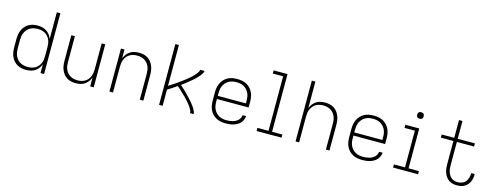

<svg xmlns="http://www.w3.org/2000/svg" viewBox="-24 -1484 5747 2242"><g transform="rotate(15 2850.0 -363.5)"><path d="M286 8Q258 8 230.5 2Q203 -4 179 -18Q155 -32 136.5 -53.5Q118 -75 107 -100.5Q96 -126 91.5 -154Q87 -182 87 -210V-310Q87 -338 91.5 -366Q96 -394 107 -419.5Q118 -445 136.5 -466.5Q155 -488 179 -502Q203 -516 230.5 -522Q258 -528 286 -528Q314 -528 342 -522Q370 -516 394 -500.5Q418 -485 435 -462.5Q452 -440 462 -413V-735H505V0H462V-107Q452 -80 435 -57.5Q418 -35 394 -19.5Q370 -4 342 2Q314 8 286 8ZM299 -30Q299 -30 299.5 -30Q300 -30 300 -30Q323 -31 345.5 -35.5Q368 -40 388 -51.5Q408 -63 423 -81Q438 -99 447 -120Q456 -141 459 -164Q462 -187 462 -210V-310Q462 -333 459 -356Q456 -379 447 -400Q438 -421 422.5 -439Q407 -457 387.5 -468.5Q368 -480 345 -485Q322 -490 299 -490Q276 -490 252.5 -485Q229 -480 208.5 -469Q188 -458 172.5 -440Q157 -422 147 -401Q137 -380 133.5 -356.5Q130 -333 130 -310V-210Q130 -187 133.5 -163.5Q137 -140 147 -119Q157 -98 172.5 -80Q188 -62 208.5 -51Q229 -40 252.5 -35Q276 -30 299 -30Z M887 8Q859 8 832 2Q805 -4 781.5 -18.5Q758 -33 741 -55Q724 -77 713.5 -102.5Q703 -128 699 -155Q695 -182 695 -210V-520H738V-210Q738 -187 741 -164Q744 -141 753 -120Q762 -99 777 -81Q792 -63 812 -51.5Q832 -40 854.5 -35Q877 -30 900 -30Q923 -30 945.5 -35Q968 -40 988 -51.5Q1008 -63 1023 -81Q1038 -99 1047 -120Q1056 -141 1059 -164Q1062 -187 1062 -210V-520H1105V0H1062V-107Q1052 -80 1035 -57.5Q1018 -35 994.5 -19.5Q971 -4 943 2Q915 8 887 8Z M1295 0V-520H1338V-413Q1348 -440 1365 -462.5Q1382 -485 1405.5 -500.5Q1429 -516 1457 -522Q1485 -528 1513 -528Q1541 -528 1568 -522Q1595 -516 1618.5 -501.5Q1642 -487 1659 -465Q1676 -443 1686.5 -417.5Q1697 -392 1701 -365Q1705 -338 1705 -310V0H1662V-310Q1662 -333 1659 -356Q1656 -379 1647 -400Q1638 -421 1623 -439Q1608 -457 1588 -468.5Q1568 -480 1545.5 -485Q1523 -490 1500 -490Q1477 -490 1454.5 -485Q1432 -480 1412 -468.5Q1392 -457 1377 -439Q1362 -421 1353 -400Q1344 -379 1341 -356Q1338 -333 1338 -310V0Z M1895 0V-735H1938V-241Q1949 -248 1960 -255.5Q1971 -263 1982.5 -270Q1994 -277 2005 -284.5Q2016 -292 2027 -300Q2038 -308 2049 -315.5Q2060 -323 2070.5 -331Q2081 -339 2092 -347Q2103 -355 2113.5 -363Q2124 -371 2134.5 -379.5Q2145 -388 2155 -396.5Q2165 -405 2175 -414Q2185 -423 2194.5 -432.5Q2204 -442 2213 -452Q2222 -462 2230 -472.5Q2238 -483 2245 -495Q2252 -507 2252 -520H2305Q2305 -506 2298 -494Q2291 -482 2283.5 -471Q2276 -460 2267 -450Q2258 -440 2248.5 -430Q2239 -420 2229 -410.5Q2219 -401 2209 -392Q2199 -383 2188.5 -374.5Q2178 -366 2167.5 -357.5Q2157 -349 2146.5 -340.5Q2136 -332 2125 -323.5Q2114 -315 2103.5 -307Q2093 -299 2082 -291Q2096 -279 2109.5 -266Q2123 -253 2137 -240Q2151 -227 2164 -213.5Q2177 -200 2190 -186.5Q2203 -173 2216 -159Q2229 -145 2241 -130.5Q2253 -116 2264.5 -101Q2276 -86 2286 -70Q2296 -54 2304.5 -36.5Q2313 -19 2313 0H2270Q2270 -18 2262 -34Q2254 -50 2244.5 -65Q2235 -80 2224 -93.5Q2213 -107 2201.5 -120.5Q2190 -134 2178 -147Q2166 -160 2153.5 -172.5Q2141 -185 2128 -197Q2115 -209 2102.5 -221.5Q2090 -234 2076.5 -245.5Q2063 -257 2050 -269Q2023 -250 1994.5 -231.5Q1966 -213 1938 -195V0Z M2702 8Q2673 8 2644 3Q2615 -2 2589 -15.5Q2563 -29 2542.5 -50Q2522 -71 2509.5 -97Q2497 -123 2492 -152Q2487 -181 2487 -210V-310Q2487 -339 2492 -367.5Q2497 -396 2509.5 -422Q2522 -448 2542 -469.5Q2562 -491 2588 -504.5Q2614 -518 2642.5 -523Q2671 -528 2700 -528Q2729 -528 2757.5 -523Q2786 -518 2812 -504.5Q2838 -491 2858 -469.5Q2878 -448 2890.5 -422Q2903 -396 2908 -367.5Q2913 -339 2913 -310V-241H2530V-210Q2530 -186 2533.5 -163Q2537 -140 2547 -118.5Q2557 -97 2573.5 -79.5Q2590 -62 2610.5 -50.5Q2631 -39 2654.5 -34.5Q2678 -30 2702 -30Q2720 -30 2738 -32Q2756 -34 2773.5 -38.5Q2791 -43 2807.5 -51.5Q2824 -60 2837.5 -72.5Q2851 -85 2859 -101.5Q2867 -118 2868 -136H2911Q2909 -113 2900 -91Q2891 -69 2875 -51.5Q2859 -34 2838 -22.5Q2817 -11 2794.5 -4Q2772 3 2748.5 5.5Q2725 8 2702 8ZM2530 -279H2870V-310Q2870 -333 2866.5 -356.5Q2863 -380 2853 -401.5Q2843 -423 2827 -440.5Q2811 -458 2790.5 -469.5Q2770 -481 2746.5 -485.5Q2723 -490 2700 -490Q2677 -490 2653.5 -485.5Q2630 -481 2609.5 -469.5Q2589 -458 2573 -440.5Q2557 -423 2547 -401.5Q2537 -380 2533.5 -356.5Q2530 -333 2530 -310Z M3074 0V-38H3208V-697H3083V-735H3251V-38H3376V0Z M3545 0V-735H3588V-413Q3598 -440 3615 -462.5Q3632 -485 3655.5 -500.5Q3679 -516 3707 -522Q3735 -528 3763 -528Q3791 -528 3818 -522Q3845 -516 3868.5 -501.5Q3892 -487 3909 -465Q3926 -443 3936.5 -417.5Q3947 -392 3951 -365Q3955 -338 3955 -310V0H3912V-310Q3912 -333 3909 -356Q3906 -379 3897 -400Q3888 -421 3873 -439Q3858 -457 3838 -468.5Q3818 -480 3795.5 -485Q3773 -490 3750 -490Q3727 -490 3704.5 -485Q3682 -480 3662 -468.5Q3642 -457 3627 -439Q3612 -421 3603 -400Q3594 -379 3591 -356Q3588 -333 3588 -310V0Z M4352 8Q4323 8 4294 3Q4265 -2 4239 -15.5Q4213 -29 4192.5 -50Q4172 -71 4159.5 -97Q4147 -123 4142 -152Q4137 -181 4137 -210V-310Q4137 -339 4142 -367.5Q4147 -396 4159.5 -422Q4172 -448 4192 -469.5Q4212 -491 4238 -504.5Q4264 -518 4292.5 -523Q4321 -528 4350 -528Q4379 -528 4407.5 -523Q4436 -518 4462 -504.5Q4488 -491 4508 -469.5Q4528 -448 4540.5 -422Q4553 -396 4558 -367.5Q4563 -339 4563 -310V-241H4180V-210Q4180 -186 4183.5 -163Q4187 -140 4197 -118.5Q4207 -97 4223.5 -79.5Q4240 -62 4260.5 -50.5Q4281 -39 4304.5 -34.5Q4328 -30 4352 -30Q4370 -30 4388 -32Q4406 -34 4423.5 -38.5Q4441 -43 4457.5 -51.5Q4474 -60 4487.5 -72.5Q4501 -85 4509 -101.5Q4517 -118 4518 -136H4561Q4559 -113 4550 -91Q4541 -69 4525 -51.5Q4509 -34 4488 -22.5Q4467 -11 4444.5 -4Q4422 3 4398.5 5.5Q4375 8 4352 8ZM4180 -279H4520V-310Q4520 -333 4516.5 -356.5Q4513 -380 4503 -401.5Q4493 -423 4477 -440.5Q4461 -458 4440.5 -469.5Q4420 -481 4396.5 -485.5Q4373 -490 4350 -490Q4327 -490 4303.5 -485.5Q4280 -481 4259.5 -469.5Q4239 -458 4223 -440.5Q4207 -423 4197 -401.5Q4187 -380 4183.5 -356.5Q4180 -333 4180 -310Z M4724 0V-38H4858V-482H4733V-520H4901V-38H5026V0ZM4875 -631Q4867 -631 4859.5 -633Q4852 -635 4846 -641Q4840 -647 4838 -654.5Q4836 -662 4836 -670Q4836 -678 4838 -685.5Q4840 -693 4846 -699Q4852 -705 4859.5 -707Q4867 -709 4875 -709Q4883 -709 4890.5 -707Q4898 -705 4904 -699Q4910 -693 4912 -685.5Q4914 -678 4914 -670Q4914 -662 4912 -654.5Q4910 -647 4904 -641Q4898 -635 4890.5 -633Q4883 -631 4875 -631Z M5494 8Q5469 8 5443.5 1.5Q5418 -5 5397 -19.5Q5376 -34 5361.5 -56Q5347 -78 5338.5 -102Q5330 -126 5327 -151.5Q5324 -177 5324 -203V-482H5172V-520H5324V-735H5366V-520H5574V-482H5366V-203Q5366 -183 5368 -162.5Q5370 -142 5376 -122.5Q5382 -103 5392.5 -85.5Q5403 -68 5418.5 -55Q5434 -42 5454 -36Q5474 -30 5494 -30Q5521 -30 5546.5 -39Q5572 -48 5589 -68Q5606 -88 5614 -114Q5622 -140 5622 -166Q5622 -168 5622 -170Q5622 -172 5622 -174H5664Q5664 -171 5664 -168.5Q5664 -166 5664 -164Q5664 -141 5659.5 -118.5Q5655 -96 5645 -75.5Q5635 -55 5619 -38Q5603 -21 5583 -10.5Q5563 0 5540 4Q5517 8 5494 8Z"/></g></svg>

Font: Zed Sans Extralight Extended
Style: Regular
Weight: 200
Width: 7
Designer: Belleve Invis
Foundry: Belleve Invis
Version: Version 1.0.0; ttfautohint (v1.8.4)